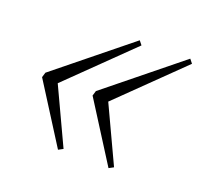

<svg xmlns="http://www.w3.org/2000/svg" viewBox="-76 -489 572 543"><g transform="rotate(20 210.0 -218.0)"><path d="M161.5 -40.5 147.5 -33 35 -210.5 39.5 -225.5 259 -403 268.5 -391 82.5 -209.5ZM313.5 -40.5 299.5 -33 187 -210.5 191.5 -225.5 411 -403 420.5 -391 234.5 -209.5Z"/></g></svg>

Font: Newsreader 16pt ExtraLight
Style: Italic
Weight: 275
Italic angle: -17°
Designer: Hugues Gentile
Foundry: Production Type
Version: Version 1.003; ttfautohint (v1.8.3)